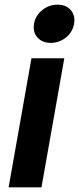

<svg xmlns="http://www.w3.org/2000/svg" viewBox="-20 -804 339 824"><path d="M17 0 115 -554H256L158 0ZM263.5 -643.5Q235 -620 198 -620Q161 -620 140.5 -643.5Q120 -667 126 -702Q132 -737 161 -760.5Q190 -784 227 -784Q264 -784 284 -760.5Q304 -737 298 -702Q292 -667 263.5 -643.5Z"/></svg>

Font: Poppins SemiBold
Style: Italic
Weight: 600
Italic angle: -10°
Designer: Ninad Kale (Devanagari), Jonny Pinhorn (Latin)
Foundry: Indian Type Foundry
Version: Version 3.200;PS 1.000;hotconv 16.6.54;makeotf.lib2.5.65590